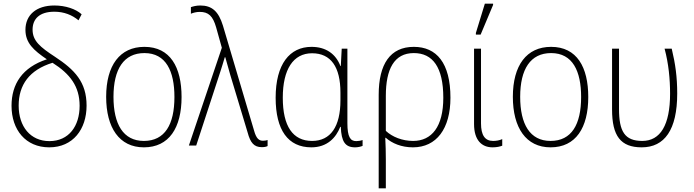

<svg xmlns="http://www.w3.org/2000/svg" viewBox="-20 -795 3789 1049"><path d="M249 10C379 10 453 -89 453 -218C453 -347 388 -414 280 -485C199 -538 158 -572 158 -633C158 -691 195 -731 277 -731C330 -731 374 -713 409 -684L426 -717C394 -746 338 -765 277 -765C178 -765 119 -713 119 -632C119 -560 164 -520 236 -471C102 -427 43 -336 43 -217C43 -86 120 10 249 10ZM250 -24C146 -24 82 -104 82 -218C82 -331 140 -413 267 -452C363 -391 415 -323 415 -217C415 -106 356 -24 250 -24Z M972 -265C972 -428 910 -539 769 -539C635 -539 560 -438 560 -266C560 -97 632 10 766 10C904 10 972 -97 972 -265ZM600 -266C600 -417 656 -505 769 -505C887 -505 933 -406 933 -265C933 -115 881 -25 766 -25C653 -25 600 -117 600 -266Z M1410 9C1425 9 1434 7 1442 3V-30C1436 -28 1428 -26 1417 -26C1395 -26 1380 -38 1368 -82L1198 -655C1174 -733 1138 -765 1074 -765C1052 -765 1035 -760 1023 -756V-720C1035 -725 1052 -730 1071 -730C1119 -730 1143 -708 1161 -645L1192 -534L1012 0H1052L1184 -404C1192 -430 1201 -457 1208 -482H1211C1218 -455 1225 -434 1238 -386L1333 -71C1348 -15 1368 9 1410 9Z M1681 10C1768 10 1816 -43 1839 -102H1842C1845 -21 1866 10 1920 10C1936 10 1952 6 1961 2V-30C1950 -26 1937 -24 1926 -24C1894 -24 1878 -47 1878 -122V-529H1847L1842 -434H1840C1815 -500 1761 -539 1682 -539C1563 -539 1486 -445 1486 -261C1486 -84 1554 10 1681 10ZM1685 -25C1580 -25 1525 -105 1525 -261C1525 -416 1582 -504 1685 -504C1788 -504 1840 -429 1840 -289V-247C1840 -103 1786 -25 1685 -25Z M2049 234H2088V76C2088 36 2087 2 2085 -42H2088C2122 -12 2173 10 2236 10C2365 10 2441 -92 2441 -261C2441 -451 2365 -539 2241 -539C2112 -539 2049 -445 2049 -277ZM2237 -25C2178 -25 2123 -47 2088 -80V-271C2088 -417 2133 -505 2241 -505C2344 -505 2402 -428 2402 -261C2402 -103 2339 -25 2237 -25Z M2580 -606H2606L2674 -768V-775H2629L2580 -615ZM2671 10C2694 10 2711 6 2724 1V-35C2709 -28 2691 -25 2674 -25C2629 -25 2608 -57 2608 -121V-529H2570V-117C2570 -29 2612 10 2671 10Z M3194 -265C3194 -428 3132 -539 2991 -539C2857 -539 2782 -438 2782 -266C2782 -97 2854 10 2988 10C3126 10 3194 -97 3194 -265ZM2822 -266C2822 -417 2878 -505 2991 -505C3109 -505 3155 -406 3155 -265C3155 -115 3103 -25 2988 -25C2875 -25 2822 -117 2822 -266Z M3486 10C3611 10 3680 -86 3680 -284C3680 -374 3670 -446 3650 -529H3611C3633 -447 3641 -363 3641 -283C3641 -112 3588 -25 3489 -25C3393 -25 3362 -77 3362 -200V-529H3324V-197C3324 -52 3371 10 3486 10Z"/></svg>

Font: Noto Sans SemiCondensed ExtraLight
Style: Regular
Weight: 200
Width: 4
Designer: Monotype Design Team
Foundry: Monotype Imaging Inc.
Version: Version 2.013